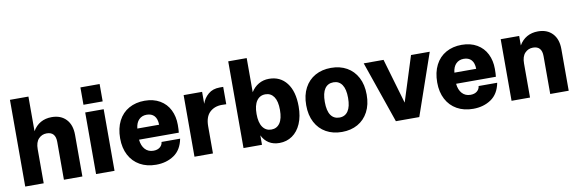

<svg xmlns="http://www.w3.org/2000/svg" viewBox="-51 -1114 4624 1535"><g transform="rotate(-10 2261.0 -347.0)"><path d="M521 -338V0H371V-307Q371 -389 299 -389Q260 -389 233.5 -361Q207 -333 207 -277V0H57V-704H207V-423Q232 -466 271 -488Q310 -510 361 -510Q435 -510 478 -464.5Q521 -419 521 -338Z M629 -563V-704H785V-563ZM632 -500H782V0H632Z M1192 -162H1343Q1326 -73 1264.5 -31.5Q1203 10 1119 10Q1044 10 988 -21.5Q932 -53 901.5 -111Q871 -169 871 -247Q871 -329 901.5 -388.5Q932 -448 987.5 -479Q1043 -510 1115 -510Q1187 -510 1239 -479.5Q1291 -449 1317.5 -395.5Q1344 -342 1344 -275Q1344 -235 1341 -211H1018Q1023 -161 1049 -132.5Q1075 -104 1117 -104Q1150 -104 1170 -120.5Q1190 -137 1192 -162ZM1020 -301H1197Q1196 -349 1174 -373Q1152 -397 1112 -397Q1074 -397 1049.5 -372.5Q1025 -348 1020 -301Z M1431 0V-500H1581V-403Q1596 -448 1632.5 -479Q1669 -510 1725 -510H1754V-369Q1739 -370 1718 -370Q1658 -370 1619.5 -333.5Q1581 -297 1581 -220V0Z M2321 -252Q2321 -171 2295.5 -112Q2270 -53 2224.5 -21.5Q2179 10 2120 10Q2070 10 2034.5 -12.5Q1999 -35 1979 -77V0H1829V-704H1979V-427Q2003 -466 2040.5 -488Q2078 -510 2125 -510Q2216 -510 2268.5 -442Q2321 -374 2321 -252ZM2169 -250Q2169 -321 2144 -357Q2119 -393 2075 -393Q2030 -393 2004.5 -356.5Q1979 -320 1979 -250Q1979 -180 2004.5 -143.5Q2030 -107 2075 -107Q2119 -107 2144 -143Q2169 -179 2169 -250Z M2873 -250Q2873 -169 2842 -110.5Q2811 -52 2756 -21Q2701 10 2628 10Q2555 10 2499.5 -21Q2444 -52 2413 -110.5Q2382 -169 2382 -250Q2382 -331 2413 -389.5Q2444 -448 2499.5 -479Q2555 -510 2628 -510Q2701 -510 2756 -479Q2811 -448 2842 -389.5Q2873 -331 2873 -250ZM2533 -250Q2533 -178 2557.5 -142.5Q2582 -107 2628 -107Q2673 -107 2697.5 -143Q2722 -179 2722 -250Q2722 -321 2697.5 -357Q2673 -393 2628 -393Q2582 -393 2557.5 -357.5Q2533 -322 2533 -250Z M3161 -134 3277 -500H3429L3256 0H3066L2893 -500H3054Z M3766 -162H3917Q3900 -73 3838.5 -31.5Q3777 10 3693 10Q3618 10 3562 -21.5Q3506 -53 3475.5 -111Q3445 -169 3445 -247Q3445 -329 3475.5 -388.5Q3506 -448 3561.5 -479Q3617 -510 3689 -510Q3761 -510 3813 -479.5Q3865 -449 3891.5 -395.5Q3918 -342 3918 -275Q3918 -235 3915 -211H3592Q3597 -161 3623 -132.5Q3649 -104 3691 -104Q3724 -104 3744 -120.5Q3764 -137 3766 -162ZM3594 -301H3771Q3770 -349 3748 -373Q3726 -397 3686 -397Q3648 -397 3623.5 -372.5Q3599 -348 3594 -301Z M4469 -338V0H4319V-307Q4319 -389 4247 -389Q4208 -389 4181.5 -361Q4155 -333 4155 -277V0H4005V-500H4155V-423Q4180 -466 4219 -488Q4258 -510 4309 -510Q4383 -510 4426 -464.5Q4469 -419 4469 -338Z"/></g></svg>

Font: CBA Beacon Sans Extra Bold
Style: Regular
Weight: 800
Designer: Wei Huang
Foundry: Wei Huang
Version: Version 1.002